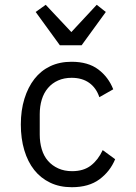

<svg xmlns="http://www.w3.org/2000/svg" viewBox="-20 -770 568 802"><path d="M230 -581 129 -720 171 -750 278 -636 384 -750 422 -720 321 -581ZM280 12Q229 12 189.5 -7Q150 -26 123 -60Q96 -94 81.5 -142.5Q67 -191 67 -250Q67 -309 82 -357.5Q97 -406 124 -440.5Q151 -475 190 -493.5Q229 -512 279 -512Q348 -512 390.5 -480Q433 -448 453 -397L395 -364Q382 -403 352.5 -424Q323 -445 279 -445Q248 -445 223 -434Q198 -423 180.5 -402.5Q163 -382 154.5 -354Q146 -326 146 -293V-208Q146 -175 154.5 -146.5Q163 -118 180.5 -98Q198 -78 223.5 -66.5Q249 -55 281 -55Q329 -55 359.5 -78.5Q390 -102 409 -143L461 -105Q440 -54 395.5 -21Q351 12 280 12Z"/></svg>

Font: PlemolJP
Style: Regular
Weight: 400
Monospace: yes
Version: v2.0.4; ttfautohint (v1.8.4.7-5d5b-dirty) -l 6 -r 45 -G 200 